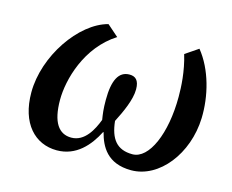

<svg xmlns="http://www.w3.org/2000/svg" viewBox="-84 -675 969 803"><g transform="rotate(15 400.5 -273.0)"><path d="M220 10C304 10 356 -51 388 -114H390C405 -56 438 10 542 10C663 10 766 -121 771 -277C774 -372 747 -481 687 -555L631 -517C652 -447 655 -381 655 -338C655 -179 602 -56 530 -56C462 -56 432 -96 424 -172C448 -219 475 -277 475 -322C475 -362 458 -375 433 -375C386 -375 364 -332 364 -247C364 -206 367 -188 371 -162C354 -117 323 -57 265 -57C211 -57 179 -100 179 -198C179 -285 219 -435 342 -513L293 -556C172 -525 55 -354 55 -197C55 -63 125 10 220 10Z"/></g></svg>

Font: Noto Serif Semi
Style: Italic
Weight: 600
Italic angle: -12°
Designer: Monotype Design Team
Foundry: Monotype Imaging Inc.
Version: Version 1.901